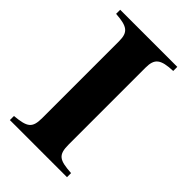

<svg xmlns="http://www.w3.org/2000/svg" viewBox="-206 -754 832 832"><g transform="rotate(45 210.5 -338.0)"><path d="M370 0V-25C294 -30 275 -41 275 -106V-576C275 -632 296 -648 370 -651V-676H20V-651C92 -646 113 -632 113 -576V-106C113 -44 95 -32 20 -25V0Z"/></g></svg>

Font: XITS Math
Style: Bold
Weight: 700
Designer: MicroPress Inc., with final additions and corrections provided by Coen Hoffman, Elsevier (retired)
Version: Version 1.302